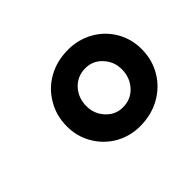

<svg xmlns="http://www.w3.org/2000/svg" viewBox="-82 -935 624 624"><g transform="rotate(-45 230.0 -623.0)"><path d="M261.9 -451.8Q215.7 -451.8 176 -474.4Q137.4 -497.1 115.3 -535.5Q93.1 -573.8 93.1 -619.6Q93.1 -668.7 116.5 -708.3Q139.6 -748.5 180.2 -771.1Q220.9 -793.8 272.3 -793.8Q319 -793.8 359.2 -771.5Q398.4 -749 420.7 -710.7Q442.9 -672.4 442.9 -626.3Q442.9 -576.9 419.5 -537.6Q396.1 -497.6 354.9 -474.7Q313.7 -451.8 261.9 -451.8ZM265.6 -534.8Q303.1 -534.8 327 -561.1Q350.9 -587.3 350.9 -625.2Q350.9 -660.5 327.2 -686Q303.6 -711.5 269.6 -711.5Q232.4 -711.5 208.5 -685.6Q184.5 -659.7 184.5 -621.3Q184.5 -586.1 208.2 -560.5Q231.9 -534.8 265.6 -534.8Z"/></g></svg>

Font: Merriweather Sans Variable Regular
Style: Italic
Weight: 300
Italic angle: -8°
Designer: Eben Sorkin
Foundry: Eben Sorkin
Version: Version 2.001